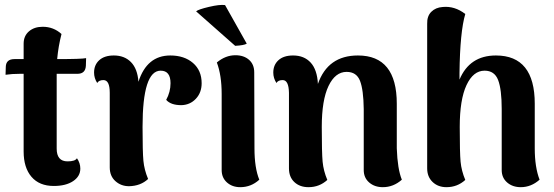

<svg xmlns="http://www.w3.org/2000/svg" viewBox="-20 -761 2297 796"><path d="M217 -516Q319 -516 337 -520L336 -488Q334 -455 301 -455H215V-426V-145Q215 -92 260 -92Q292 -92 299 -105Q313 -85 313 -62Q313 -30 283 -10Q253 10 203 10Q143 10 110.5 -28Q78 -66 78 -133V-455H63Q29 -455 3 -451L4 -484Q5 -516 40 -516H78V-580Q78 -612 100 -631Q122 -650 157 -650Q202 -650 235 -620Q222 -570 217 -516Z M686 -531Q744 -531 780 -500Q816 -469 816 -416Q816 -377 792 -351.5Q768 -326 732 -325Q688 -325 669 -347Q687 -380 687 -416Q687 -468 646 -468Q571 -468 571 -235Q571 -132 574.5 -94.5Q578 -57 594 -19Q563 10 515 11Q482 11 458.5 -10Q435 -31 435 -67V-376Q435 -429 409 -429Q390 -429 383 -417Q370 -437 370 -460Q370 -492 391.5 -511.5Q413 -531 452 -531Q496 -531 523 -503.5Q550 -476 554 -422Q589 -531 686 -531Z M793 -714Q802 -722 846.5 -732.5Q891 -743 913 -740L1003 -580Q992 -573 955 -571ZM1035 -146Q1035 -65 1055 -16Q1021 15 976 15Q943 15 921 -4.5Q899 -24 899 -56V-371Q899 -449 879 -502Q915 -532 956 -532Q991 -532 1012.5 -513Q1034 -494 1034 -461Z M1625 -146Q1628 -60 1646 -16Q1611 15 1567 15Q1533 15 1510.5 -4.5Q1488 -24 1488 -56V-309Q1487 -389 1472.5 -426Q1458 -463 1417 -463Q1370 -463 1342 -404.5Q1314 -346 1314 -235Q1314 -128 1317.5 -90.5Q1321 -53 1337 -15Q1304 15 1259 15Q1223 15 1200.5 -6Q1178 -27 1178 -63V-376Q1177 -429 1152 -429Q1133 -429 1126 -417Q1113 -437 1113 -460Q1113 -492 1134.5 -511.5Q1156 -531 1195 -531Q1241 -531 1268 -501.5Q1295 -472 1298 -413Q1339 -531 1464 -531Q1625 -531 1625 -331Z M2197 -146Q2197 -68 2217 -16Q2182 15 2139 15Q2105 15 2082.5 -4.5Q2060 -24 2060 -56V-309Q2060 -391 2045 -429.5Q2030 -468 1989 -468Q1942 -468 1914 -408Q1886 -348 1886 -235Q1886 -128 1889.5 -90.5Q1893 -53 1909 -15Q1876 15 1831 15Q1796 15 1773.5 -6.5Q1751 -28 1751 -63V-662Q1750 -694 1768 -712Q1786 -730 1815 -732Q1865 -737 1909 -703Q1887 -629 1885 -458V-431Q1927 -531 2036 -531Q2197 -531 2197 -331Z"/></svg>

Font: Arima Koshi Bold
Style: Regular
Weight: 700
Designer: Joana Correia and Natanael Gama
Foundry: NDISCOVER
Version: Version 1.019;PS 001.019;hotconv 1.0.88;makeotf.lib2.5.64775